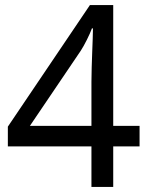

<svg xmlns="http://www.w3.org/2000/svg" viewBox="-20 -738 591 758"><path d="M341 -160H11V-238L335 -718H427V-241H531V-160H427V0H341ZM341 -241V-415Q341 -442 342 -472Q343 -502 344 -531Q345 -560 346 -585Q347 -610 347 -626H343Q336 -607 323 -581Q310 -555 299 -538L98 -241Z"/></svg>

Font: lkannada25
Style: Book
Weight: 400
Designer: Jelle Bosma - Monotype Design Team
Foundry: Monotype Imaging Inc.
Version: Version 2.003